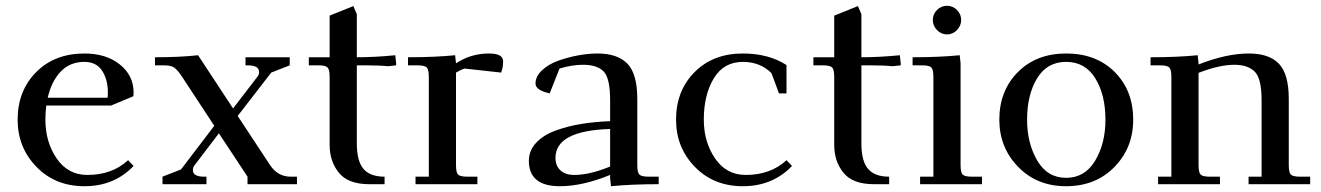

<svg xmlns="http://www.w3.org/2000/svg" viewBox="-20 -637 4570 664"><path d="M41 -223Q41 -323 105 -387.5Q169 -452 272 -452Q347 -452 394.5 -414Q442 -376 442 -317Q442 -308 441 -304L364 -272H140Q137 -248 137 -223Q137 -146 176 -89Q215 -32 282 -32Q368 -32 423 -83L442 -63Q375 7 272 7Q171 7 106 -60Q41 -127 41 -223ZM145 -299H352Q353 -305 353 -317Q353 -362 333 -392.5Q313 -423 272 -423Q222 -423 190 -389.5Q158 -356 145 -299Z M516 -411V-439Q602 -439 665 -446L786 -262L869 -370Q876 -378 876 -388Q876 -411 837 -411H829V-439H982V-411L918 -386L802 -236L914 -66Q941 -26 985 -26H1007V0H836V-26L737 -176L654 -67Q647 -59 647 -49Q647 -26 686 -26H694V0H542V-26L606 -51L721 -202L610 -371Q595 -394 583.5 -402.5Q572 -411 549 -411Z M1048 -411V-439H1120V-583L1202 -616L1214 -588V-439Q1277 -439 1347 -446L1350 -418V-411L1322 -408Q1292 -411 1245 -411H1214V-141Q1214 -80 1237 -53Q1260 -26 1310 -26V0H1257Q1184 0 1152 -39.5Q1120 -79 1120 -136V-371Q1120 -396 1113 -403.5Q1106 -411 1081 -411Z M1391 -411V-439Q1484 -439 1554 -446L1557 -418Q1608 -452 1671 -452Q1720 -452 1720 -425Q1720 -403 1713 -386L1586 -400Q1575 -396 1557 -386V-66Q1557 -41 1564 -33.5Q1571 -26 1596 -26H1631V0H1417V-26H1463V-371Q1463 -396 1456 -403.5Q1449 -411 1424 -411Z M1809 -81Q1809 -116 1834 -143Q1859 -170 1901.5 -185.5Q1944 -201 1991 -208.5Q2038 -216 2090 -218V-290Q2090 -367 2067.5 -390Q2045 -413 1996 -413Q1959 -413 1915 -400L1881 -314Q1832 -325 1832 -348Q1832 -373 1854.5 -394Q1877 -415 1910.5 -427Q1944 -439 1979.5 -445.5Q2015 -452 2046 -452Q2116 -452 2150 -416.5Q2184 -381 2184 -295V-66Q2184 -41 2191 -33.5Q2198 -26 2223 -26H2258V0Q2163 0 2093 7L2090 -21V-32Q1995 7 1916 7Q1809 7 1809 -81ZM1901 -91Q1901 -64 1918 -48Q1935 -32 1966 -32Q2019 -32 2090 -61V-191Q1901 -185 1901 -91Z M2318 -223Q2318 -323 2382 -387.5Q2446 -452 2549 -452Q2638 -452 2700 -412V-314H2674L2648 -384Q2609 -423 2549 -423Q2483 -423 2448.5 -366Q2414 -309 2414 -223Q2414 -146 2453 -89Q2492 -32 2559 -32Q2645 -32 2700 -83L2719 -63Q2652 7 2549 7Q2448 7 2383 -60Q2318 -127 2318 -223Z M2793 -411V-439H2865V-583L2947 -616L2959 -588V-439Q3022 -439 3092 -446L3095 -418V-411L3067 -408Q3037 -411 2990 -411H2959V-141Q2959 -80 2982 -53Q3005 -26 3055 -26V0H3002Q2929 0 2897 -39.5Q2865 -79 2865 -136V-371Q2865 -396 2858 -403.5Q2851 -411 2826 -411Z M3136 -411V-439Q3229 -439 3299 -446L3302 -418V-66Q3302 -41 3309 -33.5Q3316 -26 3341 -26H3376V0H3162V-26H3208V-371Q3208 -396 3201 -403.5Q3194 -411 3169 -411ZM3220.5 -533Q3206 -548 3206 -568Q3206 -588 3220.5 -602.5Q3235 -617 3255 -617Q3275 -617 3289.5 -602.5Q3304 -588 3304 -568Q3304 -548 3289.5 -533Q3275 -518 3255 -518Q3235 -518 3220.5 -533Z M3436 -223Q3436 -323 3500 -387.5Q3564 -452 3667 -452Q3771 -452 3835 -388Q3899 -324 3899 -223Q3899 -126 3834 -59.5Q3769 7 3667 7Q3566 7 3501 -60Q3436 -127 3436 -223ZM3532 -223Q3532 -142 3567 -82Q3602 -22 3667 -22Q3732 -22 3767.5 -81.5Q3803 -141 3803 -223Q3803 -309 3768 -366Q3733 -423 3667 -423Q3601 -423 3566.5 -366Q3532 -309 3532 -223Z M3959 -411V-439Q4052 -439 4122 -446L4125 -418V-414Q4221 -452 4299 -452Q4369 -452 4403 -416.5Q4437 -381 4437 -295V-66Q4437 -41 4444 -33.5Q4451 -26 4476 -26H4511V0H4298V-26H4343V-290Q4343 -366 4319 -389.5Q4295 -413 4249 -413Q4197 -413 4125 -385V-66Q4125 -41 4132 -33.5Q4139 -26 4164 -26H4199V0H3985V-26H4031V-371Q4031 -396 4024 -403.5Q4017 -411 3992 -411Z"/></svg>

Font: Dihjauti
Style: Bold
Weight: 700
Designer: T. Christopher White
Version: Version 3.0.0